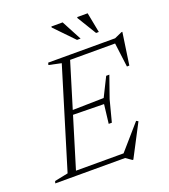

<svg xmlns="http://www.w3.org/2000/svg" viewBox="-183 -979 985 1118"><g transform="rotate(-20 309.5 -420.0)"><path d="M250 -645 173 -661.5 177 -675H311L105 0H-25L-21 -13.5L62.5 -30.5ZM580 -655 603.5 -646.5H261L270.5 -675H591.5L638.5 -696H644L615 -497.5L600 -497ZM444.5 25.5 407.5 0H64L73.5 -28.5H437.5L399 -17.5L542 -181.5L554 -174.5L449.5 25.5ZM405.5 -219.5H386L400 -337L183.5 -340.5L192 -366.5L410 -371L468 -487.5H487.5L440.5 -353.5ZM402 -742H380L266 -860V-866.5H336ZM515 -742H498L426 -860V-866.5H491Z"/></g></svg>

Font: Newsreader 24pt Light
Style: Italic
Weight: 300
Italic angle: -17°
Designer: Hugues Gentile
Foundry: Production Type
Version: Version 1.003